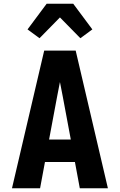

<svg xmlns="http://www.w3.org/2000/svg" viewBox="-20 -1005 640 1025"><path d="M44 0 216 -735H384L556 0H406L380 -140H220L194 0ZM358 -260 315 -490Q311 -509 307.5 -528.5Q304 -548 300 -567Q296 -548 292.5 -528.5Q289 -509 285 -490L242 -260ZM191 -801 127 -848 229 -985H371L473 -848L409 -801L300 -912Z"/></svg>

Font: Iosevka Heavy Extended
Style: Regular
Weight: 900
Width: 7
Monospace: yes
Designer: Belleve Invis
Foundry: Belleve Invis
Version: Version 32.5.0; ttfautohint (v1.8.4)